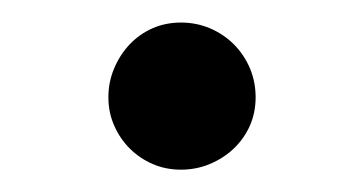

<svg xmlns="http://www.w3.org/2000/svg" viewBox="-20 -383 325 172"><path d="M77.1 -295.9Q77.1 -309.6 82.3 -321.8Q87.4 -334 96.2 -343.3Q105 -352.5 116.7 -357.7Q128.4 -362.8 142.1 -362.8Q155.8 -362.8 168 -357.7Q180.2 -352.5 189.5 -343.3Q198.7 -334 203.9 -321.8Q209 -309.6 209 -295.9Q209 -282.2 203.9 -270.5Q198.7 -258.8 189.5 -250Q180.2 -241.2 168 -236.1Q155.8 -231 142.1 -231Q128.4 -231 116.7 -236.1Q105 -241.2 96.2 -250Q87.4 -258.8 82.3 -270.5Q77.1 -282.2 77.1 -295.9Z"/></svg>

Font: Berkshire Swash
Style: Regular
Weight: 400
Designer: Astigmatic (AOETI)
Foundry: Astigmatic (AOETI)
Version: Version 1.001